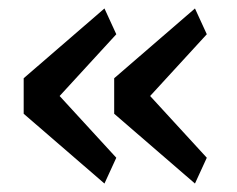

<svg xmlns="http://www.w3.org/2000/svg" viewBox="-20 -509 561 454"><path d="M227 -75 36 -240V-324L227 -489L255 -428L121 -282L255 -136ZM441 -75 250 -240V-324L441 -489L469 -428L335 -282L469 -136Z"/></svg>

Font: IBM Plex Sans Hebrew Text
Style: Regular
Weight: 450
Designer: Mike Abbink, Paul van der Laan, Pieter van Rosmalen, Yanek Iontef
Foundry: Bold Monday
Version: Version 1.2